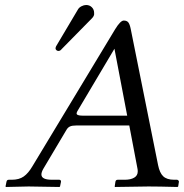

<svg xmlns="http://www.w3.org/2000/svg" viewBox="-20 -744 733 765"><path d="M152.8 -71.8Q145 -58.1 145 -48.8Q145 -27.8 187 -27.8H215.8Q223.1 -27.8 223.1 -20L219.2 -1L216.8 1Q119.1 -1 94.2 -1L3.9 1L2 -1L5.9 -20Q7.3 -27.8 15.1 -27.8H26.9Q56.2 -27.8 74.5 -40.8Q92.8 -53.7 108.9 -81.1L439 -627.9Q460 -662.1 473.1 -662.1Q485.4 -662.1 491.2 -654.8Q497.1 -647.5 501 -627.9L609.9 -85.9Q616.2 -55.2 629.9 -42Q644.5 -27.8 673.8 -27.8H685.1Q688 -27.8 690.4 -25.4Q692.9 -22.9 692.9 -20L689.9 -1L687 1Q610.8 -1 571.8 -1L438 1L437 -1L439.9 -20Q441.4 -27.8 449.2 -27.8H477.1Q500.5 -27.8 514.6 -36.1Q528.8 -44.4 528.8 -61Q528.8 -67.9 527.8 -71.8L495.1 -244.1H285.2Q267.6 -244.1 259 -240.2Q250.5 -236.3 245.1 -227.1ZM309.1 -283.2H486.8L436 -549.8L288.1 -300.8Q285.2 -294.9 285.2 -292Q285.2 -283.2 309.1 -283.2ZM323.2 -724.1Q336.9 -724.1 345.9 -715.1Q355 -706.1 355 -692.9V-686Q353.5 -678.2 346.2 -670.9L226.1 -548.8Q220.2 -541 212.9 -541Q208 -541 204.6 -544.2Q201.2 -547.4 201.2 -551.8Q201.2 -554.2 202.1 -555.2Q202.1 -558.1 206.1 -564L291 -707Q295.4 -714.4 304.9 -719.2Q314.5 -724.1 323.2 -724.1Z"/></svg>

Font: Linux Libertine G
Style: Italic
Weight: 400
Italic angle: -12°
Designer: Philipp H. Poll
Foundry: Philipp H. Poll
Version: Version 5.1.3